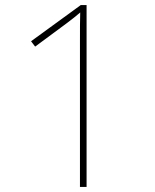

<svg xmlns="http://www.w3.org/2000/svg" viewBox="-20 -734 610 754"><path d="M320 0V-714H297L102 -572L118 -551L241 -642C266 -661 279 -671 295 -685C294 -658 294 -620 294 -563V0Z"/></svg>

Font: Noto Sans Syriac Eastern Thin
Style: Regular
Weight: 100
Designer: Patrick Giasson and the Monotype Design Team
Foundry: Monotype Imaging Inc.
Version: Version 3.001